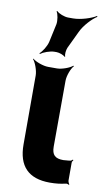

<svg xmlns="http://www.w3.org/2000/svg" viewBox="-91 -849 514 900"><g transform="rotate(10 166.0 -399.0)"><path d="M213 5C242 5 265 2 286 -3C291 -5 300 -3 303 0L305 -3C302 -6 298 -15 298 -20V-105C298 -110 302 -115 304 -118L301 -120C299 -118 294 -113 289 -113L281 -112L257 -110C218 -110 202 -125 202 -165L203 -478C203 -502 217 -539 230 -552L227 -554C214 -542 177 -528 153 -528H111C87 -528 50 -542 37 -554L35 -552C47 -539 61 -502 61 -478V-150C61 -47 111 5 213 5ZM115 -732 96 -644C91 -623 73 -594 60 -584L63 -581C76 -591 107 -603 129 -603H139C151 -603 174 -595 178 -588L182 -590C177 -597 180 -621 185 -632L224 -714C239 -747 275 -785 298 -799L296 -803C273 -788 223 -772 187 -772H163C146 -772 117 -783 109 -793L105 -791C113 -781 118 -749 115 -732Z"/></g></svg>

Font: Asimov
Style: EdgeNar
Weight: 500
Designer: Google
Version: Version 2.000980: 2014